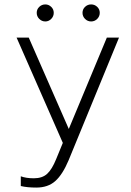

<svg xmlns="http://www.w3.org/2000/svg" viewBox="-20 -650 593 868"><path d="M146 -592Q146 -608 157.5 -619Q169 -630 185 -630Q200 -630 211.5 -619Q223 -608 223 -592Q223 -576 211.5 -564.5Q200 -553 185 -553Q169 -553 157.5 -564.5Q146 -576 146 -592ZM353 -592Q353 -608 364.5 -619Q376 -630 392 -630Q408 -630 419.5 -619Q431 -608 431 -592Q431 -576 419.5 -564.5Q408 -553 392 -553Q376 -553 364.5 -564.5Q353 -576 353 -592ZM74 191V147Q98 156 133 156Q171 156 193 136Q215 116 234 69L264 -4L55 -480H110L291 -67L463 -480H518L290 75Q263 139 230 168.5Q197 198 144 198Q103 198 74 191Z"/></svg>

Font: Prompt ExtraLight
Style: Regular
Weight: 275
Designer: Katatrad Team
Foundry: CadsonDemak
Version: Version 1.000